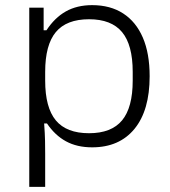

<svg xmlns="http://www.w3.org/2000/svg" viewBox="-20 -564 661 748"><path d="M94 164V-534H150V-446H161Q193 -495 236.5 -519.5Q280 -544 339 -544Q410 -544 460 -511.5Q510 -479 536.5 -417.5Q563 -356 563 -267Q563 -134 504 -62Q445 10 339 10Q280 10 237 -13.5Q194 -37 163 -83H152Q155 -42 155.5 -15Q156 12 156 35V164ZM327 -45Q414 -45 455.5 -95Q497 -145 497 -250V-284Q497 -389 455.5 -439Q414 -489 327 -489Q239 -489 197.5 -439Q156 -389 156 -284V-250Q156 -145 197.5 -95Q239 -45 327 -45Z"/></svg>

Font: Mozilla Text ExtraLight
Style: Regular
Weight: 200
Designer: Studio DRAMA
Foundry: Studio DRAMA
Version: Version 1.000